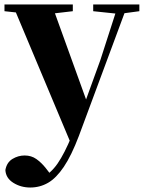

<svg xmlns="http://www.w3.org/2000/svg" viewBox="-27 -566 645 857"><path d="M108 271Q66 271 32.5 250Q-1 229 -3 193Q3 159 28.5 143.5Q54 128 83 128Q113 128 135.5 144Q158 160 177 184L208 224L171 250L152 233Q199 209 230 164Q261 119 293 41L324 -31L335 -61L421 -298L501 -546H543L325 41Q292 128 258 178.5Q224 229 187.5 250Q151 271 108 271ZM293 83 29 -546H204L359 -117L365 -107ZM-7 -516V-546H298V-516L204 -505H95ZM389 -516V-546H595V-516L513 -505H494Z"/></svg>

Font: Noto Serif SC ExtraLight Black
Style: Regular
Weight: 900
Version: Version 2.002-H1;hotconv 1.1.0;makeotfexe 2.6.0